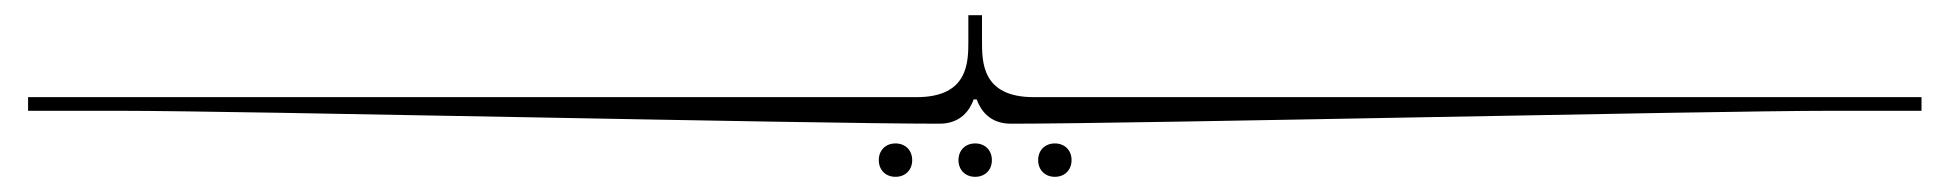

<svg xmlns="http://www.w3.org/2000/svg" viewBox="-20 -373 2569 253"><path d="M1370 -140C1383 -140 1392 -149 1392 -162C1392 -175 1383 -184 1370 -184C1357 -184 1348 -175 1348 -162C1348 -149 1357 -140 1370 -140ZM1160 -140C1173 -140 1182 -149 1182 -162C1182 -175 1173 -184 1160 -184C1147 -184 1138 -175 1138 -162C1138 -149 1147 -140 1160 -140ZM1265 -140C1278 -140 1287 -149 1287 -162C1287 -175 1278 -184 1265 -184C1252 -184 1243 -175 1243 -162C1243 -149 1252 -140 1265 -140ZM1274 -353H1256V-319C1256 -291 1256 -245 1188 -245H17V-227H139C295 -227 1051 -210 1218 -210C1246 -210 1258 -228 1263 -242H1267C1272 -228 1284 -210 1312 -210C1479 -210 2235 -227 2391 -227H2512V-245H1342C1274 -245 1274 -291 1274 -319Z"/></svg>

Font: FoglihtenDeH04
Style: Regular
Weight: 500
Version: Version 0.68